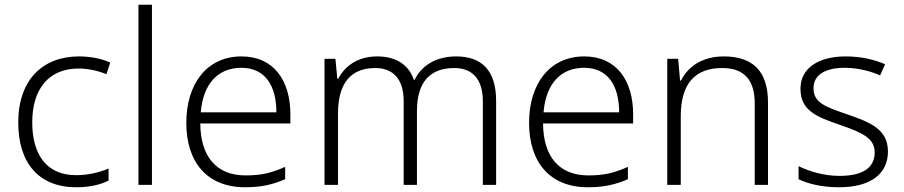

<svg xmlns="http://www.w3.org/2000/svg" viewBox="-20 -780 3812 810"><path d="M301 10C359 10 404 -1 438 -18V-69C400 -53 354 -41 301 -41C174 -41 116 -131 116 -264C116 -405 186 -491 312 -491C349 -491 393 -482 429 -467L445 -516C410 -532 364 -542 313 -542C160 -542 57 -443 57 -263C57 -91 145 10 301 10Z M621 0V-760H564V0Z M999 -542C851 -542 766 -424 766 -262C766 -95 854 10 1014 10C1082 10 1130 -1 1183 -24V-76C1124 -50 1082 -40 1016 -40C894 -40 826 -118 825 -259H1205V-298C1205 -440 1135 -542 999 -542ZM998 -494C1099 -494 1146 -418 1146 -306H827C837 -427 900 -494 998 -494Z M1905 -542C1822 -542 1760 -506 1729 -443H1726C1704 -509 1648 -542 1571 -542C1488 -542 1434 -500 1407 -448H1403L1395 -532H1349V0H1406V-302C1406 -431 1462 -493 1563 -493C1637 -493 1683 -448 1683 -353V0H1739V-311C1739 -435 1795 -493 1897 -493C1971 -493 2017 -448 2017 -353V0H2073V-355C2073 -485 2010 -542 1905 -542Z M2445 -542C2297 -542 2212 -424 2212 -262C2212 -95 2300 10 2460 10C2528 10 2576 -1 2629 -24V-76C2570 -50 2528 -40 2462 -40C2340 -40 2272 -118 2271 -259H2651V-298C2651 -440 2581 -542 2445 -542ZM2444 -494C2545 -494 2592 -418 2592 -306H2273C2283 -427 2346 -494 2444 -494Z M3033 -542C2943 -542 2882 -499 2853 -440H2849L2841 -532H2795V0H2852V-290C2852 -425 2910 -493 3027 -493C3116 -493 3164 -446 3164 -344V0H3220V-348C3220 -482 3154 -542 3033 -542Z M3726 -141C3726 -235 3651 -264 3556 -297C3464 -329 3412 -345 3412 -408C3412 -464 3461 -494 3545 -494C3598 -494 3652 -480 3693 -462L3714 -509C3668 -529 3612 -542 3548 -542C3432 -542 3357 -492 3357 -406C3357 -313 3425 -287 3524 -253C3620 -220 3670 -196 3670 -137C3670 -76 3626 -38 3521 -38C3458 -38 3396 -56 3349 -79V-24C3388 -5 3446 10 3520 10C3651 10 3726 -45 3726 -141Z"/></svg>

Font: Noto Sans Bengali Light
Style: Regular
Weight: 300
Designer: Jelle Bosma - Monotype Design Team
Foundry: Monotype Imaging Inc.
Version: Version 2.003